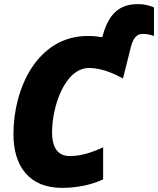

<svg xmlns="http://www.w3.org/2000/svg" viewBox="-20 -899 765 929"><path d="M279 10C347 10 416 -2 479 -31V-186C419 -159 371 -144 318 -144C263 -144 232 -180 232 -259C232 -385 294 -570 411 -570C461 -570 516 -552 575 -519L613 -671C625 -716 642 -735 671 -735C691 -735 708 -731 725 -725V-863C708 -870 687 -879 647 -879C562 -879 508 -837 478 -730L475 -719C454 -722 434 -725 405 -725C160 -725 45 -471 45 -250C45 -94 122 10 279 10Z"/></svg>

Font: Noto Sans SemiCondensed Black
Style: Italic
Weight: 900
Width: 4
Italic angle: -12°
Designer: Monotype Design Team
Foundry: Monotype Imaging Inc.
Version: Version 2.013